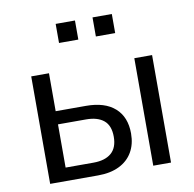

<svg xmlns="http://www.w3.org/2000/svg" viewBox="-79 -783 871 862"><g transform="rotate(-10 356.5 -351.5)"><path d="M81 0V-490H162V-317H300Q386 -317 432 -276Q478 -235 478 -160Q478 -111 457 -75Q436 -39 396 -19.5Q356 0 300 0ZM162 -60H289Q342 -60 370.5 -84.5Q399 -109 399 -159Q399 -210 370.5 -233.5Q342 -257 290 -257H162ZM551 0V-490H632V0ZM398 -616V-703H486V-616ZM230 -616V-703H318V-616Z"/></g></svg>

Font: Nunito Sans 10pt SemiCondensed
Style: Regular
Weight: 400
Width: 4
Designer: Vernon Adams
Foundry: Vernon Adams
Version: Version 3.101;gftools[0.9.27]